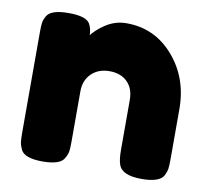

<svg xmlns="http://www.w3.org/2000/svg" viewBox="-64 -599 734 670"><g transform="rotate(10 303.0 -264.0)"><path d="M333 -527Q433 -527 499.5 -450.5Q566 -374 566 -264V-88Q566 -65 564.5 -53.5Q563 -42 556 -28Q542 -1 478 -1Q407 -1 396 -38Q390 -55 390 -89V-265Q390 -306 366.5 -329Q343 -352 303.5 -352Q264 -352 239.5 -328Q215 -304 215 -265V-88Q215 -65 213.5 -53.5Q212 -42 204 -28Q191 -1 127 -1Q64 -1 50 -28Q43 -43 41.5 -54.5Q40 -66 40 -89V-443Q40 -465 41.5 -476.5Q43 -488 51 -502Q65 -527 128 -527Q189 -527 203 -504Q213 -487 213 -463Q217 -470 231 -483Q245 -496 258 -504Q292 -527 333 -527Z"/></g></svg>

Font: Fredoka One
Style: Regular
Weight: 400
Version: Version 1.001;April 7, 2020;FontCreator 12.0.0.2522 64-bit